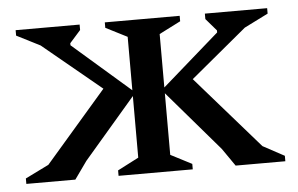

<svg xmlns="http://www.w3.org/2000/svg" viewBox="-40 -506 873 562"><g transform="rotate(-5 396.5 -225.5)"><path d="M160 0H16V-16L85 -50L265 -258L93 -400L24 -435V-451H212V-435L180 -399V-393L349 -246V-403L286 -435V-451H506V-435L443 -403V-246L611 -393V-399L580 -435V-451H763V-435L693 -400L528 -263L714 -50L777 -16V0H631L595 -52L443 -229V-48L505 -16V0H287V-16L349 -48V-229L197 -52Z"/></g></svg>

Font: Spectral Medium
Style: Regular
Weight: 500
Designer: Jean-Baptiste Levee
Foundry: Production Type
Version: Version 2.001